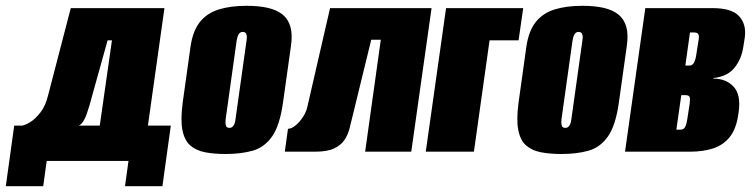

<svg xmlns="http://www.w3.org/2000/svg" viewBox="-61 -523 2592 662"><path d="M-41 119 -12 -90H16Q27 -92 44 -102.5Q61 -113 78.5 -135.5Q96 -158 105 -195L183 -495H506L449 -90H528L499 119H370L382 32H100L88 119ZM211 -90H283L325 -384H310L257 -194Q249 -162 238 -130Q227 -98 211 -90Z M717 8Q677 8 646 2Q615 -4 595 -21.5Q575 -39 568 -74.5Q561 -110 569 -170L596 -363Q604 -417 628.5 -447.5Q653 -478 693.5 -490.5Q734 -503 789 -503Q831 -503 862 -496Q893 -489 913 -473Q933 -457 940.5 -430Q948 -403 942 -363L915 -171Q904 -91 877.5 -53Q851 -15 810.5 -3.5Q770 8 717 8ZM730 -82Q735 -82 739 -84.5Q743 -87 746.5 -94Q750 -101 751 -112L789 -383Q791 -395 789.5 -401.5Q788 -408 784.5 -410.5Q781 -413 776 -413Q771 -413 767 -410.5Q763 -408 760 -401.5Q757 -395 755 -383L717 -112Q716 -101 717 -94Q718 -87 721.5 -84.5Q725 -82 730 -82Z M921 0 932 -79Q944 -79 958 -90.5Q972 -102 983.5 -119.5Q995 -137 999 -156L1077 -495H1427L1357 0H1198L1252 -386H1219L1153 -116Q1149 -98 1143.5 -77.5Q1138 -57 1126 -39.5Q1114 -22 1090.5 -11Q1067 0 1025 0Z M1407 0 1477 -495H1743L1727 -384H1627L1573 0Z M1875 8Q1835 8 1804 2Q1773 -4 1753 -21.5Q1733 -39 1726 -74.5Q1719 -110 1727 -170L1754 -363Q1762 -417 1786.5 -447.5Q1811 -478 1851.5 -490.5Q1892 -503 1947 -503Q1989 -503 2020 -496Q2051 -489 2071 -473Q2091 -457 2098.5 -430Q2106 -403 2100 -363L2073 -171Q2062 -91 2035.5 -53Q2009 -15 1968.5 -3.5Q1928 8 1875 8ZM1888 -82Q1893 -82 1897 -84.5Q1901 -87 1904.5 -94Q1908 -101 1909 -112L1947 -383Q1949 -395 1947.5 -401.5Q1946 -408 1942.5 -410.5Q1939 -413 1934 -413Q1929 -413 1925 -410.5Q1921 -408 1918 -401.5Q1915 -395 1913 -383L1875 -112Q1874 -101 1875 -94Q1876 -87 1879.5 -84.5Q1883 -82 1888 -82Z M2094 0 2164 -495H2396Q2462 -495 2487.5 -467Q2513 -439 2507 -394L2502 -362Q2496 -320 2471.5 -289.5Q2447 -259 2399 -254V-252Q2442 -252 2468 -224.5Q2494 -197 2486 -138L2484 -125Q2477 -78 2455 -50.5Q2433 -23 2398.5 -11.5Q2364 0 2317 0ZM2271 -76H2286Q2292 -76 2296.5 -79.5Q2301 -83 2304 -91.5Q2307 -100 2309 -114L2317 -166Q2318 -175 2318 -181.5Q2318 -188 2314.5 -191.5Q2311 -195 2303 -195H2288ZM2302 -297H2317Q2326 -297 2332 -307.5Q2338 -318 2341 -343L2348 -387Q2350 -398 2347 -404.5Q2344 -411 2333 -411H2318Z"/></svg>

Font: Alumni Sans Black
Style: Italic
Weight: 900
Italic angle: -8°
Version: Version 1.016